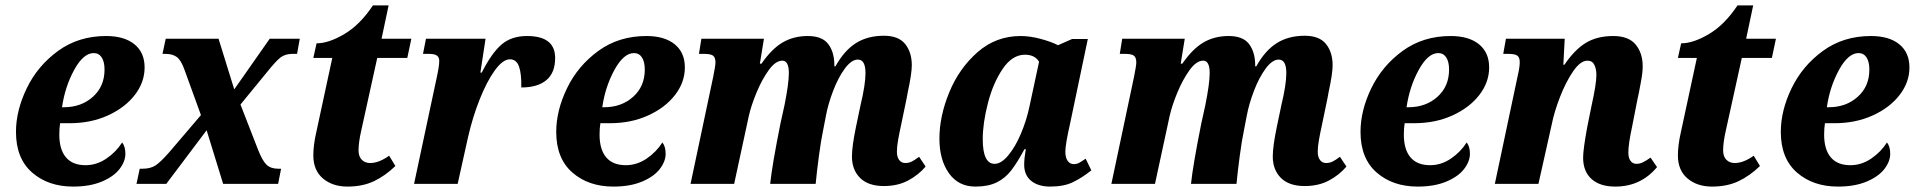

<svg xmlns="http://www.w3.org/2000/svg" viewBox="-20 -679 7071 709"><path d="M39 -192Q39 -271 79 -353.5Q119 -436 194.5 -491Q270 -546 372 -546Q439 -546 476.5 -515.5Q514 -485 514 -430Q514 -375 477.5 -328Q441 -281 378 -252.5Q315 -224 237 -224H202Q199 -205 199 -182Q199 -127 223.5 -98Q248 -69 296 -69Q337 -69 373 -93.5Q409 -118 431 -153Q443 -138 443 -111Q443 -83 421.5 -55Q400 -27 356 -8.5Q312 10 250 10Q158 10 98.5 -42Q39 -94 39 -192ZM216 -283Q280 -283 323 -321.5Q366 -360 366 -422Q366 -451 355.5 -467Q345 -483 326 -483Q288 -483 254 -421Q220 -359 209 -283Z M496 -56H507Q534 -56 552.5 -67Q571 -78 606 -118L722 -254L661 -422Q649 -456 633.5 -468Q618 -480 591 -480H580L592 -536H787L845 -349L976 -536H1087L1077 -480H1059Q1033 -480 1015.5 -466.5Q998 -453 963 -409L868 -293L933 -126Q949 -85 964.5 -70.5Q980 -56 1007 -56H1018L1007 0H804L743 -198L594 0H484Z M1137 -105Q1137 -143 1148 -191L1207 -465H1137L1149 -519Q1194 -519 1252 -553.5Q1310 -588 1357 -659H1415L1389 -536H1499L1484 -465H1373L1314 -197Q1304 -153 1304 -124Q1304 -101 1316 -89Q1328 -77 1347 -77Q1379 -77 1417 -104L1440 -66Q1403 -30 1361 -10Q1319 10 1263 10Q1208 10 1172.5 -20Q1137 -50 1137 -105Z M1593 -394Q1602 -435 1602 -454Q1602 -468 1593 -474Q1584 -480 1565 -480H1542L1553 -536H1773L1754 -411H1759Q1796 -484 1832.5 -515Q1869 -546 1926 -546Q2030 -546 2030 -465Q2030 -410 1997.5 -383Q1965 -356 1905 -356Q1906 -407 1896.5 -433.5Q1887 -460 1863 -460Q1837 -460 1807.5 -419.5Q1778 -379 1751.5 -312.5Q1725 -246 1708 -171L1670 0H1509Z M2034 -192Q2034 -271 2074 -353.5Q2114 -436 2189.5 -491Q2265 -546 2367 -546Q2434 -546 2471.5 -515.5Q2509 -485 2509 -430Q2509 -375 2472.5 -328Q2436 -281 2373 -252.5Q2310 -224 2232 -224H2197Q2194 -205 2194 -182Q2194 -127 2218.5 -98Q2243 -69 2291 -69Q2332 -69 2368 -93.5Q2404 -118 2426 -153Q2438 -138 2438 -111Q2438 -83 2416.5 -55Q2395 -27 2351 -8.5Q2307 10 2245 10Q2153 10 2093.5 -42Q2034 -94 2034 -192ZM2211 -283Q2275 -283 2318 -321.5Q2361 -360 2361 -422Q2361 -451 2350.5 -467Q2340 -483 2321 -483Q2283 -483 2249 -421Q2215 -359 2204 -283Z M3126 -101Q3126 -139 3141 -211L3158 -292Q3176 -367 3176 -409Q3176 -459 3148 -459Q3124 -459 3099.5 -425.5Q3075 -392 3056.5 -343.5Q3038 -295 3030 -252L3019 -195Q3012 -163 3004 -103Q2996 -43 2992 0H2824Q2831 -68 2862 -223L2877 -291Q2893 -371 2893 -409Q2893 -455 2869 -455Q2844 -455 2819 -420.5Q2794 -386 2774 -338Q2754 -290 2745 -250L2691 0H2530L2614 -397Q2622 -437 2622 -448Q2622 -467 2613 -473.5Q2604 -480 2581 -480H2561L2570 -536H2801L2786 -444H2792Q2830 -499 2870.5 -522.5Q2911 -546 2963 -546Q3015 -546 3037.5 -517.5Q3060 -489 3061 -442V-434H3065Q3098 -493 3141 -520Q3184 -547 3244 -547Q3298 -547 3322.5 -516.5Q3347 -486 3347 -438Q3347 -407 3332 -338L3328 -316L3307 -215Q3301 -188 3296.5 -162.5Q3292 -137 3292 -119Q3292 -99 3300.5 -88Q3309 -77 3323 -77Q3336 -77 3347 -82.5Q3358 -88 3374 -100L3398 -64Q3372 -33 3333.5 -12.5Q3295 8 3244 8Q3186 8 3156 -22Q3126 -52 3126 -101Z M3449 -167Q3449 -250 3485.5 -338.5Q3522 -427 3590 -486.5Q3658 -546 3749 -546Q3783 -546 3822.5 -535.5Q3862 -525 3887 -512L3939 -535H3997L3932 -225Q3914 -146 3914 -119Q3914 -97 3922.5 -85Q3931 -73 3945 -73Q3956 -73 3964.5 -77.5Q3973 -82 3989 -93L4010 -50Q3975 -22 3941.5 -6Q3908 10 3858 10Q3814 10 3788 -11Q3762 -32 3762 -71Q3762 -94 3768 -128H3763Q3736 -78 3714 -49.5Q3692 -21 3660.5 -5.5Q3629 10 3582 10Q3519 10 3484 -39.5Q3449 -89 3449 -167ZM3782 -288 3817 -451Q3801 -477 3765 -477Q3718 -477 3682.5 -424.5Q3647 -372 3628 -298Q3609 -224 3609 -165Q3609 -74 3653 -74Q3677 -74 3703 -105Q3729 -136 3750 -185.5Q3771 -235 3782 -288Z M4680 -101Q4680 -139 4695 -211L4712 -292Q4730 -367 4730 -409Q4730 -459 4702 -459Q4678 -459 4653.5 -425.5Q4629 -392 4610.5 -343.5Q4592 -295 4584 -252L4573 -195Q4566 -163 4558 -103Q4550 -43 4546 0H4378Q4385 -68 4416 -223L4431 -291Q4447 -371 4447 -409Q4447 -455 4423 -455Q4398 -455 4373 -420.5Q4348 -386 4328 -338Q4308 -290 4299 -250L4245 0H4084L4168 -397Q4176 -437 4176 -448Q4176 -467 4167 -473.5Q4158 -480 4135 -480H4115L4124 -536H4355L4340 -444H4346Q4384 -499 4424.5 -522.5Q4465 -546 4517 -546Q4569 -546 4591.5 -517.5Q4614 -489 4615 -442V-434H4619Q4652 -493 4695 -520Q4738 -547 4798 -547Q4852 -547 4876.5 -516.5Q4901 -486 4901 -438Q4901 -407 4886 -338L4882 -316L4861 -215Q4855 -188 4850.5 -162.5Q4846 -137 4846 -119Q4846 -99 4854.5 -88Q4863 -77 4877 -77Q4890 -77 4901 -82.5Q4912 -88 4928 -100L4952 -64Q4926 -33 4887.5 -12.5Q4849 8 4798 8Q4740 8 4710 -22Q4680 -52 4680 -101Z M5004 -192Q5004 -271 5044 -353.5Q5084 -436 5159.5 -491Q5235 -546 5337 -546Q5404 -546 5441.5 -515.5Q5479 -485 5479 -430Q5479 -375 5442.5 -328Q5406 -281 5343 -252.5Q5280 -224 5202 -224H5167Q5164 -205 5164 -182Q5164 -127 5188.5 -98Q5213 -69 5261 -69Q5302 -69 5338 -93.5Q5374 -118 5396 -153Q5408 -138 5408 -111Q5408 -83 5386.5 -55Q5365 -27 5321 -8.5Q5277 10 5215 10Q5123 10 5063.5 -42Q5004 -94 5004 -192ZM5181 -283Q5245 -283 5288 -321.5Q5331 -360 5331 -422Q5331 -451 5320.5 -467Q5310 -483 5291 -483Q5253 -483 5219 -421Q5185 -359 5174 -283Z M5826 -97Q5826 -127 5841 -209L5857 -288Q5875 -369 5875 -402Q5875 -424 5867.5 -439.5Q5860 -455 5842 -455Q5816 -455 5789 -415.5Q5762 -376 5740.5 -320.5Q5719 -265 5710 -219L5661 0H5500L5584 -397Q5592 -431 5592 -449Q5592 -467 5583 -473.5Q5574 -480 5551 -480H5531L5541 -536H5758L5753 -440H5757Q5795 -496 5836.5 -521Q5878 -546 5937 -546Q5994 -546 6020 -514.5Q6046 -483 6046 -434Q6046 -410 6039.5 -377Q6033 -344 6032 -337Q6028 -321 6027 -314L6007 -212Q5993 -147 5993 -116Q5993 -96 6001 -85Q6009 -74 6023 -74Q6035 -74 6046.5 -79.5Q6058 -85 6075 -97L6099 -62Q6039 10 5945 10Q5888 10 5857 -18Q5826 -46 5826 -97Z M6176 -105Q6176 -143 6187 -191L6246 -465H6176L6188 -519Q6233 -519 6291 -553.5Q6349 -588 6396 -659H6454L6428 -536H6538L6523 -465H6412L6353 -197Q6343 -153 6343 -124Q6343 -101 6355 -89Q6367 -77 6386 -77Q6418 -77 6456 -104L6479 -66Q6442 -30 6400 -10Q6358 10 6302 10Q6247 10 6211.5 -20Q6176 -50 6176 -105Z M6556 -192Q6556 -271 6596 -353.5Q6636 -436 6711.5 -491Q6787 -546 6889 -546Q6956 -546 6993.5 -515.5Q7031 -485 7031 -430Q7031 -375 6994.5 -328Q6958 -281 6895 -252.5Q6832 -224 6754 -224H6719Q6716 -205 6716 -182Q6716 -127 6740.5 -98Q6765 -69 6813 -69Q6854 -69 6890 -93.5Q6926 -118 6948 -153Q6960 -138 6960 -111Q6960 -83 6938.5 -55Q6917 -27 6873 -8.5Q6829 10 6767 10Q6675 10 6615.5 -42Q6556 -94 6556 -192ZM6733 -283Q6797 -283 6840 -321.5Q6883 -360 6883 -422Q6883 -451 6872.5 -467Q6862 -483 6843 -483Q6805 -483 6771 -421Q6737 -359 6726 -283Z"/></svg>

Font: Noto Serif NarrowExtraBold
Style: Italic
Weight: 800
Width: 4
Italic angle: -12°
Designer: Monotype Design Team
Foundry: Monotype Imaging Inc.
Version: Version 1.001